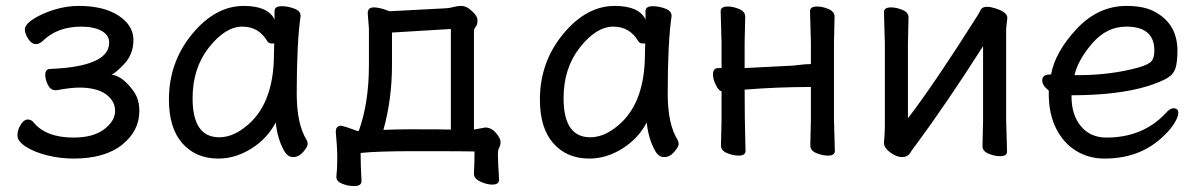

<svg xmlns="http://www.w3.org/2000/svg" viewBox="-20 -512 4052 649"><path d="M229 24Q184 24 141 13.5Q98 3 68.5 -15.5Q39 -34 39 -54Q39 -73 50 -90.5Q61 -108 73 -108Q85 -108 92 -100Q134 -47 229 -47Q295 -47 332 -75Q369 -103 369 -137Q369 -171 338 -193.5Q307 -216 247 -216Q220 -216 171 -207H168Q151 -207 142 -225Q133 -243 133 -259Q133 -279 150 -279Q349 -287 349 -368Q349 -394 322.5 -408Q296 -422 255 -422Q175 -422 126 -375Q114 -363 101 -363Q87 -363 75.5 -380.5Q64 -398 64 -413Q64 -429 92.5 -447.5Q121 -466 162.5 -479Q204 -492 246 -492Q331 -492 381 -459Q431 -426 431 -377Q431 -329 400.5 -296.5Q370 -264 357 -260Q395 -255 432 -203Q451 -176 451 -137Q451 -69 392.5 -22.5Q334 24 229 24Z M721 -48Q763 -48 804 -79Q906 -153 906 -330L907 -365H898Q889 -365 884 -372Q855 -422 799 -422Q742 -422 686.5 -352Q631 -282 631 -180Q631 -48 721 -48ZM718 24Q642 24 596.5 -27.5Q551 -79 551 -175Q551 -302 629.5 -397Q708 -492 804 -492Q886 -492 908 -446V-475Q908 -491 933 -491Q953 -491 974.5 -483Q996 -475 996 -459V-457Q983 -368 983 -195Q983 -92 1017 -38Q1020 -32 1020 -25Q1020 -16 1005 1.5Q990 19 971 19Q951 19 939 -5Q918 -43 912 -98Q884 -44 830 -10Q776 24 718 24Z M1276 -73Q1322 -75 1368 -75Q1479 -75 1504 -74V-414L1305 -402V-292Q1305 -177 1276 -73ZM1177 117Q1156 117 1136.5 109Q1117 101 1117 86V85Q1120 60 1120 22Q1120 -16 1115 -66Q1115 -87 1133 -87Q1143 -86 1189 -69L1193 -70Q1227 -165 1227 -291V-416L1223 -467Q1223 -487 1243 -487Q1257 -487 1277 -481L1297 -474L1487 -484Q1502 -485 1514 -488.5Q1526 -492 1539 -492Q1552 -492 1565 -483Q1594 -461 1594 -444Q1594 -428 1588 -421.5Q1582 -415 1582 -406V-74L1620 -81Q1641 -81 1656.5 -62.5Q1672 -44 1672 -33Q1672 -21 1667.5 -13.5Q1663 -6 1663 11Q1663 31 1667 95Q1667 112 1644 112Q1626 112 1604 102Q1582 92 1582 75V74Q1584 40 1584 0Q1572 -1 1379 -1Q1255 -1 1199 5Q1199 49 1202 100Q1202 117 1177 117Z M1975 -48Q2017 -48 2058 -79Q2160 -153 2160 -330L2161 -365H2152Q2143 -365 2138 -372Q2109 -422 2053 -422Q1996 -422 1940.5 -352Q1885 -282 1885 -180Q1885 -48 1975 -48ZM1972 24Q1896 24 1850.5 -27.5Q1805 -79 1805 -175Q1805 -302 1883.5 -397Q1962 -492 2058 -492Q2140 -492 2162 -446V-475Q2162 -491 2187 -491Q2207 -491 2228.5 -483Q2250 -475 2250 -459V-457Q2237 -368 2237 -195Q2237 -92 2271 -38Q2274 -32 2274 -25Q2274 -16 2259 1.5Q2244 19 2225 19Q2205 19 2193 -5Q2172 -43 2166 -98Q2138 -44 2084 -10Q2030 24 1972 24Z M2779 14Q2760 14 2739.5 5.5Q2719 -3 2719 -20L2721 -108V-218Q2608 -218 2497 -209Q2497 -109 2500 -2Q2500 14 2477 14Q2458 14 2437.5 5.5Q2417 -3 2417 -20L2419 -108V-203Q2409 -206 2399.5 -225Q2390 -244 2390 -261Q2390 -282 2409 -282H2419V-367L2416 -474Q2416 -490 2440 -490Q2458 -490 2478.5 -481.5Q2499 -473 2499 -456L2497 -367V-282L2657 -290Q2671 -291 2686 -293Q2701 -295 2711 -295Q2721 -295 2721 -296V-367L2718 -474Q2718 -490 2742 -490Q2760 -490 2780.5 -481.5Q2801 -473 2801 -456L2799 -367V-108L2802 -2Q2802 14 2779 14Z M3029 19Q3011 19 2989.5 3.5Q2968 -12 2968 -29V-31Q2971 -58 2971 -86V-364L2968 -471Q2968 -487 2992 -487Q3010 -487 3030.5 -478.5Q3051 -470 3051 -453L3049 -364V-112Q3142 -234 3284 -459Q3289 -467 3294.5 -478Q3300 -489 3316 -489Q3328 -489 3344 -484Q3385 -471 3385 -452L3381 -415V-106L3384 0Q3384 16 3361 16Q3342 16 3321.5 7.5Q3301 -1 3301 -18L3303 -106V-356Q3180 -163 3075 -21Q3065 -9 3056.5 5Q3048 19 3029 19Z M3624 -258Q3735 -258 3829 -284Q3863 -294 3872.5 -305.5Q3882 -317 3882 -341Q3882 -422 3787 -422Q3721 -422 3672.5 -366Q3624 -310 3612 -258ZM3713 24Q3660 24 3617 -2.5Q3574 -29 3549.5 -78.5Q3525 -128 3525 -195V-206Q3503 -223 3503 -240Q3503 -260 3528 -260L3533 -261Q3547 -337 3619.5 -414.5Q3692 -492 3788 -492Q3852 -492 3889 -469Q3960 -428 3960 -340Q3960 -305 3954 -283.5Q3948 -262 3927 -249Q3906 -236 3860 -221Q3759 -190 3602 -190V-186Q3602 -123 3634 -85Q3666 -47 3720 -47Q3843 -47 3920 -129Q3934 -146 3947 -146Q3963 -146 3963 -130Q3963 -117 3948 -93Q3933 -69 3902 -42Q3827 24 3713 24Z"/></svg>

Font: LXGW WenKai Lite Medium
Style: Regular
Weight: 500
Designer: LXGW / Fontworks Inc.
Foundry: LXGW / Fontworks Inc.
Version: Version 1.511; March 25, 2025